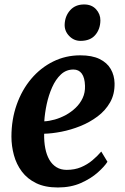

<svg xmlns="http://www.w3.org/2000/svg" viewBox="-20 -814 550 845"><path d="M452.9 -102Q439.6 -81 409.9 -54.6Q380.1 -28.1 336 -8.5Q291.9 11.1 234.5 11.1Q178.3 11.1 139.2 -7.9Q100.1 -26.9 76 -59.2Q52 -91.4 41.2 -131.4Q30.4 -171.3 30.3 -212.6Q30.4 -288.3 53.4 -353.3Q76.3 -418.3 117.4 -467Q158.5 -515.7 213.7 -543.1Q268.9 -570.5 333.3 -570.5Q385.3 -570.5 418.3 -554.3Q451.3 -538.1 467.4 -510.2Q483.4 -482.3 484.2 -447.8Q485.2 -399.9 464.6 -363.6Q444 -327.4 409.5 -301.6Q374.9 -275.7 333.4 -259Q291.9 -242.4 250.2 -234.3Q208.5 -226.2 174.3 -225.4Q173.6 -190.3 179.3 -161.3Q184.9 -132.3 197.2 -111Q209.5 -89.8 228.6 -78.1Q247.7 -66.4 273.4 -66.4Q308.4 -66.4 336.4 -78.1Q364.3 -89.8 386.5 -108.4Q408.7 -127 425.7 -147ZM303.1 -508Q271.1 -508 248 -486.3Q224.8 -464.5 209.4 -429.7Q194 -395 185.5 -355.4Q177.1 -315.8 174.9 -280Q196.2 -281 221 -287.9Q245.7 -294.9 269.5 -307.8Q293.4 -320.8 312.9 -339.5Q332.5 -358.1 343.8 -382.5Q355.2 -406.8 354.1 -436.4Q353.1 -472 340 -490Q326.9 -508 303.1 -508ZM334.3 -634.1Q305 -634.1 284.1 -656.1Q263.2 -678 264.6 -707.6Q266.4 -744.3 289.1 -769.3Q311.8 -794.4 350.3 -794.4Q383.4 -794.4 402.8 -773.2Q422.1 -751.9 421.8 -724.1Q421.4 -686 399.4 -660.1Q377.4 -634.1 334.3 -634.1Z"/></svg>

Font: Merriweather Light
Style: Italic
Weight: 300
Italic angle: -7.8°
Designer: Eben Sorkin
Foundry: Eben Sorkin
Version: Version 2.101